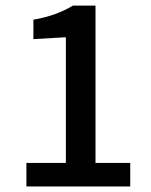

<svg xmlns="http://www.w3.org/2000/svg" viewBox="-20 -676 549 696"><path d="M101.1 -534.2V-604.5Q146.5 -612.8 180.4 -625.2Q214.4 -637.7 244.6 -655.8H326.2V-85.4H452.1V0H75.7V-85.4H218.8V-541Z"/></svg>

Font: Varta
Style: Bold
Weight: 700
Designer: Joana Correia, Viktoriya Grabowska, Eben Sorkin
Foundry: Sorkin Type
Version: Version 1.002; ttfautohint (v1.3) -l 8 -r 24 -G 200 -x 12 -H